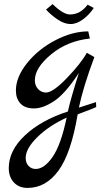

<svg xmlns="http://www.w3.org/2000/svg" viewBox="-20 -537 509 942"><path d="M451 -36 452 -12Q442 -6 361 24Q329 215 267 300Q205 385 115 385Q73 385 48 358Q23 331 23 288Q23 202 102 127.5Q181 53 313 10Q328 -57 367 -179Q300 -77 245.5 -41Q191 -5 147 -5Q103 -5 80.5 -29Q58 -53 58 -93Q58 -159 113 -227.5Q168 -296 251.5 -339.5Q335 -383 413 -383L421 -348Q310 -336 230.5 -270Q151 -204 151 -143Q151 -117 167 -100Q183 -83 206 -83Q240 -83 309 -155Q378 -227 406 -278L443 -257Q388 -110 367 -9ZM307 40Q220 80 163 136Q106 192 106 238Q106 262 120 277Q134 292 155 292Q197 292 238 233Q279 174 307 40ZM410 -514 440 -498Q420 -467 388.5 -443Q357 -419 326 -419Q295 -419 261 -442.5Q227 -466 206 -490L238 -517Q290 -466 323 -466Q374 -466 410 -514Z"/></svg>

Font: Marck Script
Style: Regular
Weight: 400
Designer: Denis Masharov, Marck Fogel
Foundry: Denis Masharov
Version: Version 1.002